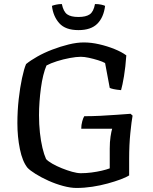

<svg xmlns="http://www.w3.org/2000/svg" viewBox="-20 -930 756 950"><path d="M358 0Q329 0 292 -10Q255 -20 219.5 -36Q184 -52 156 -69.5Q128 -87 116 -100Q91 -131 78.5 -192Q66 -253 66 -321Q66 -381 72.5 -439Q79 -497 89 -543.5Q99 -590 109 -613Q131 -631 164.5 -650Q198 -669 238.5 -684.5Q279 -700 319.5 -710Q360 -720 395 -720Q431 -720 470.5 -711Q510 -702 546 -687.5Q582 -673 605 -656Q601 -598 593.5 -553Q586 -508 579 -484Q556 -486 542.5 -489Q529 -492 523 -495L500 -618Q488 -625 465.5 -632Q443 -639 420 -644Q397 -649 380 -649Q358 -649 325.5 -643Q293 -637 261.5 -627Q230 -617 210 -606Q201 -585 194 -556.5Q187 -528 182.5 -494.5Q178 -461 175.5 -426.5Q173 -392 173 -360Q173 -315 177.5 -273.5Q182 -232 190 -198.5Q198 -165 208 -143Q218 -132 239 -120Q260 -108 286 -97.5Q312 -87 337 -80Q362 -73 380 -73Q406 -73 433 -76.5Q460 -80 483.5 -85.5Q507 -91 523 -97V-195Q523 -228 527 -254.5Q531 -281 535 -293H382Q382 -312 387 -330Q392 -348 397 -355Q435 -355 476.5 -357Q518 -359 557.5 -362Q597 -365 626 -367L636 -358Q631 -331 625 -272.5Q619 -214 619 -144V-62Q605 -53 577 -42.5Q549 -32 512.5 -22Q476 -12 436.5 -6Q397 0 358 0ZM368 -781Q304 -781 273.5 -815Q243 -849 237 -901Q244 -904 257.5 -907Q271 -910 286 -910Q294 -872 312.5 -859Q331 -846 368 -846Q405 -846 424 -859Q443 -872 450 -910Q468 -910 481 -907Q494 -904 500 -901Q493 -844 461.5 -812.5Q430 -781 368 -781Z"/></svg>

Font: Texturina Medium 12pt
Style: Regular
Weight: 400
Version: Version 1.002